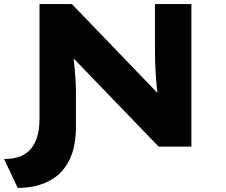

<svg xmlns="http://www.w3.org/2000/svg" viewBox="-44 -720 1109 943"><path d="M43 203 -24 61Q68 61 109 9.5Q150 -42 150 -135V-700H309L777 -214L737 -205Q730 -252 726 -292.5Q722 -333 720 -371Q718 -409 717.5 -447Q717 -485 717 -527V-700H896V0H735L251 -502L309 -509Q314 -468 317.5 -435Q321 -402 323.5 -373.5Q326 -345 327.5 -318Q329 -291 329 -264Q329 -237 329 -207V-97Q329 4 294.5 70.5Q260 137 195 170Q130 203 43 203Z"/></svg>

Font: Lexend Peta
Style: Bold
Weight: 700
Designer: Bonnie Shaver-Troup, Thomas Jockin
Foundry: Lexend
Version: Version 1.007